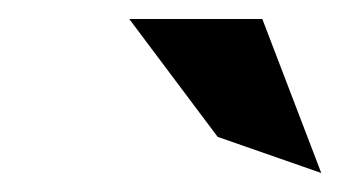

<svg xmlns="http://www.w3.org/2000/svg" viewBox="-20 -772 358 202"><path d="M116 -752 209 -628 318 -590 256 -752Z"/></svg>

Font: Charger Sport
Style: BlkObl
Weight: 900
Designer: Jasper
Foundry: Cannot Into Space Fonts
Version: Version 1.1